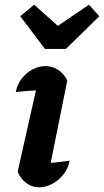

<svg xmlns="http://www.w3.org/2000/svg" viewBox="-20 -787 442 816"><path d="M183 -33 156 -92Q189 -94 218.5 -97Q248 -100 276 -104Q269 -69 248.5 -44Q228 -19 201 -5Q174 9 146 9Q117 9 93 -8Q69 -25 55 -57L147 -466L165 -404Q130 -403 103 -401Q76 -399 47 -396Q54 -430 73.5 -454.5Q93 -479 119.5 -492.5Q146 -506 174 -506Q202 -506 226.5 -490.5Q251 -475 266 -445ZM171 -579 66 -718 125 -767 226 -677 358 -767 402 -718 260 -579Z"/></svg>

Font: Piazzolla Thin ExtraBold
Style: Italic
Weight: 800
Italic angle: -11.3°
Version: Version 2.005